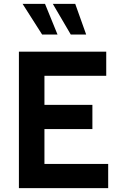

<svg xmlns="http://www.w3.org/2000/svg" viewBox="-20 -965 608 985"><path d="M77 0V-700H525V-576H208V-427H454V-303H208V-124H535V0ZM422 -788H343L251 -945H366ZM275 -788H196L96 -945H211Z"/></svg>

Font: Cabin VF Beta
Style: Regular
Weight: 400
Designer: Pablo Impallari
Foundry: Pablo Impallari. http://www.impallari.com Igino Marini. http://www.ikern.com
Version: Version 2.200